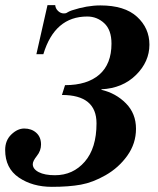

<svg xmlns="http://www.w3.org/2000/svg" viewBox="-30 -706 611 744"><path d="M154 -686H184Q185 -673 195 -663.5Q205 -654 217 -654Q224 -654 227 -655.5Q230 -657 235 -660Q240 -663 249 -666Q307 -685 359 -685Q453 -685 501 -641Q549 -597 549 -533Q549 -467 497 -415.5Q445 -364 363 -360V-358Q419 -345 458 -305.5Q497 -266 497 -207Q497 -150 463.5 -103Q430 -56 379 -27Q330 1 283.5 9.5Q237 18 171 18Q96 18 43 -18Q-10 -54 -10 -125Q-10 -162 14 -185Q38 -208 64 -208Q92 -208 110.5 -191.5Q129 -175 129 -146Q129 -122 113 -102Q97 -82 97 -70Q97 -51 120 -39Q143 -27 183 -27Q253 -27 298.5 -79.5Q344 -132 344 -228Q344 -338 210 -338L222 -376Q308 -376 355 -417Q402 -458 402 -537Q402 -590 374 -616Q346 -642 308 -642Q182 -642 138 -496H111Z"/></svg>

Font: STIX
Style: Bold Italic
Weight: 700
Italic angle: -16.33°
Designer: MicroPress Inc., with final additions and corrections provided by Coen Hoffman, Elsevier (retired)
Version: Version 1.1.1